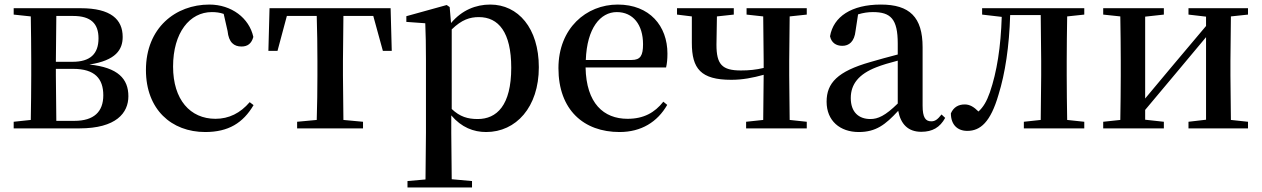

<svg xmlns="http://www.w3.org/2000/svg" viewBox="-20 -563 5534 842"><path d="M113 0H328C490 0 543 -68 543 -141C543 -217 498 -267 372 -280C489 -298 518 -346 518 -401C518 -478 466 -527 334 -527H40V-499L115 -491C116 -435 117 -351 117 -296V-232C117 -177 116 -93 115 -37L40 -29V0ZM227 -493H301C379 -493 412 -459 412 -395C412 -326 375 -292 298 -292H225ZM225 -261H301C396 -261 433 -218 433 -145C433 -73 392 -33 306 -33H227L225 -232Z M880 16C982 16 1046 -24 1092 -102L1075 -115C1034 -67 984 -42 925 -42C814 -42 739 -126 739 -271C739 -420 812 -510 909 -510C927 -510 944 -508 961 -502L978 -427C983 -377 1006 -359 1039 -359C1066 -359 1083 -372 1091 -401C1073 -484 995 -543 898 -543C750 -543 620 -441 620 -256C620 -83 732 16 880 16Z M1368 0H1572V-29L1486 -37L1484 -232V-296L1486 -493H1617L1659 -340H1698L1693 -527H1162L1157 -340H1197L1238 -493H1369C1371 -437 1372 -351 1372 -296V-232C1372 -177 1371 -94 1369 -37L1283 -29V0Z M2112 16C2243 16 2343 -93 2343 -268C2343 -440 2252 -543 2130 -543C2067 -543 2006 -519 1958 -462L1952 -532L1939 -541L1762 -492V-467L1845 -461C1847 -412 1848 -366 1848 -299V19L1846 224L1767 231V259H2050V231L1961 223L1959 19V-57C2004 -4 2057 16 2112 16ZM1961 -434C2005 -477 2041 -488 2080 -488C2166 -488 2222 -422 2222 -266C2222 -100 2158 -41 2075 -41C2031 -41 1997 -51 1961 -85Z M2697 16C2792 16 2863 -28 2906 -103L2889 -117C2851 -69 2803 -42 2732 -42C2627 -42 2551 -110 2548 -267H2901C2905 -284 2907 -303 2907 -328C2907 -449 2829 -543 2689 -543C2551 -543 2429 -439 2429 -264C2429 -81 2540 16 2697 16ZM2549 -300C2554 -440 2613 -510 2685 -510C2756 -510 2800 -455 2800 -369C2800 -320 2789 -300 2750 -300Z M3254 -499 3327 -491 3329 -296V-265C3295 -257 3265 -254 3229 -254C3146 -254 3122 -281 3122 -367L3124 -491L3198 -499V-527H2949V-499L3014 -491V-375C3014 -262 3053 -213 3187 -213C3237 -213 3282 -222 3329 -235L3327 -37L3252 -29V0H3518V-29L3443 -37L3441 -232V-296L3443 -491L3518 -499V-527H3254Z M4020 15C4069 15 4102 -4 4125 -46L4109 -61C4091 -38 4080 -31 4064 -31C4039 -31 4026 -47 4026 -100V-356C4026 -488 3969 -543 3843 -543C3714 -543 3635 -490 3620 -404C3626 -376 3646 -362 3674 -362C3703 -362 3727 -380 3732 -428L3743 -500C3766 -507 3787 -510 3808 -510C3886 -510 3917 -480 3917 -372V-324C3876 -313 3833 -302 3797 -291C3653 -250 3605 -199 3605 -117C3605 -33 3664 16 3746 16C3821 16 3863 -16 3919 -77C3930 -19 3962 15 4020 15ZM3917 -109C3862 -55 3830 -41 3797 -41C3746 -41 3711 -71 3711 -133C3711 -194 3746 -238 3823 -268C3848 -278 3882 -288 3917 -297Z M4543 0H4735V-29L4660 -37C4659 -93 4658 -177 4658 -232V-296C4658 -351 4659 -435 4660 -491L4735 -499V-527H4287V-499L4373 -489C4369 -358 4352 -248 4321 -158C4307 -118 4292 -93 4271 -74C4251 -94 4233 -105 4211 -105C4183 -105 4162 -93 4150 -66C4150 -16 4179 11 4222 11C4279 11 4324 -27 4359 -148C4388 -241 4406 -360 4410 -497H4544L4546 -296V-232L4544 -37L4470 -29V0Z M5192 -499 5269 -490V-449L5119 -271L5002 -131V-490L5084 -499V-527H4818V-499L4893 -491C4894 -435 4895 -351 4895 -296V-232C4895 -177 4894 -93 4893 -37L4818 -29V0H5084V-29L5002 -38V-81L5147 -254L5269 -400V-38L5192 -29V0H5453V-29L5378 -37L5376 -232V-296L5378 -491L5453 -499V-527H5192Z"/></svg>

Font: Noto Serif CJK KR SemiBold
Style: Regular
Weight: 600
Designer: Ryoko NISHIZUKA 西塚涼子 (kana & ideographs); Frank Grießhammer (Latin, Greek & Cyrillic); Wenlong ZHANG 张文龙 (bopomofo); San
Foundry: Adobe
Version: Version 2.001;hotconv 1.1.0;makeotfexe 2.6.0